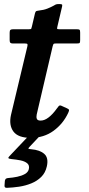

<svg xmlns="http://www.w3.org/2000/svg" viewBox="-20 -664 438 945"><path d="M2.5 246Q0 261 13.5 260.5Q43 259.5 74.5 254.8Q106 250 134.2 238.5Q162.5 227 183 206.8Q203.5 186.5 210.5 155Q220 113 198 93.5Q176 74 133.5 70.5Q120.5 69.5 119.8 67.5Q119 65.5 127 57L177 4Q182.5 -1.5 179.8 -3.8Q177 -6 165.5 -6H142Q131 -6 126.5 -1L26.5 104.5Q20 111 21.5 114.2Q23 117.5 37 119Q59 121 80.2 125.2Q101.5 129.5 113.8 139.5Q126 149.5 122 168Q118.5 183.5 102.5 192.5Q86.5 201.5 64.8 206Q43 210.5 22.5 212Q15 212.5 10.5 214.8Q6 217 4 225.5ZM45 -520Q35 -520 31.2 -516.8Q27.5 -513.5 27.5 -503V-466.5Q27.5 -457 31 -453.5Q34.5 -450 43 -450H102.5Q113.5 -450 115 -446.8Q116.5 -443.5 114.5 -435L34 -98Q23 -47.5 46.2 -16.5Q69.5 14.5 131 14.5Q196 14.5 243.2 -20Q290.5 -54.5 315.5 -108Q321 -119.5 319.5 -123.5Q318 -127.5 308.5 -131.5L282 -143.5Q274 -147 269.2 -142Q264.5 -137 259.5 -129.5Q239.5 -101.5 219.2 -86Q199 -70.5 180 -70.5Q165 -70.5 161.5 -78.8Q158 -87 160.5 -99.5Q163 -112 166 -123.5L239.5 -437.5Q241.5 -445 243.2 -447.5Q245 -450 254.5 -450H357.5Q370 -450 372.2 -452.8Q374.5 -455.5 374.5 -468V-503.5Q374.5 -515 371.5 -517.5Q368.5 -520 357.5 -520H273Q262 -520 261.2 -522.5Q260.5 -525 262.5 -533.5L285.5 -631.5Q287.5 -640 284.8 -642Q282 -644 271.5 -644Q264 -644 260.2 -643.5Q256.5 -643 253 -641.2Q249.5 -639.5 243 -635.5Q232.5 -629.5 214 -622Q195.5 -614.5 171 -612Q160.5 -610.5 157.5 -608.8Q154.5 -607 152 -597.5L137 -533.5Q135 -525.5 133.8 -522.8Q132.5 -520 122 -520Z"/></svg>

Font: Besley SemiBold
Style: Italic
Weight: 600
Italic angle: -13°
Designer: Owen Earl
Foundry: indestructible type*
Version: Version 2.001